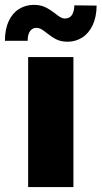

<svg xmlns="http://www.w3.org/2000/svg" viewBox="-64 -763 414 783"><path d="M50.8 -530.3H235.4V0H50.8ZM73.2 -743.2Q100.6 -743.2 120.1 -733.9Q139.6 -724.6 161.1 -708Q172.9 -698.2 182.1 -692.9Q191.4 -687.5 200.2 -687.5Q219.7 -687.5 229 -701.4Q238.3 -715.3 239.3 -741.2L330.1 -740.2Q329.6 -693.8 314 -660.6Q298.3 -627.4 272 -610.4Q245.6 -593.3 212.9 -592.8Q185.1 -592.8 166.5 -602.1Q147.9 -611.3 127 -627.9Q113.3 -639.2 104 -644.3Q94.7 -649.4 85 -649.4Q67.9 -649.4 58.3 -635.7Q48.8 -622.1 48.8 -596.7H-43.9Q-43.9 -644 -28.6 -676.8Q-13.2 -709.5 13.2 -726.1Q39.6 -742.7 73.2 -743.2Z"/></svg>

Font: Pretendard GOV Black
Style: Regular
Weight: 900
Designer: Base glyphs from Inter by Rasmus Andersson; Hangeul glyphs from Noto Sans CJK(Source Han Sans) by Jang Soo-young and Kan
Foundry: Kil Hyung-jin
Version: Version 1.309